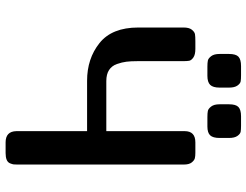

<svg xmlns="http://www.w3.org/2000/svg" viewBox="-120 -782 901 702"><g transform="rotate(90 331.0 -430.5)"><path d="M80.1 -484.9V-650.9Q80.1 -670.9 88.1 -680.9Q96.2 -690.9 104.5 -692.4Q112.8 -693.8 130.9 -693.8H158.2Q179.2 -693.8 189.7 -686.5Q200.2 -679.2 201.7 -671.1Q203.1 -663.1 203.1 -647.9V-481.9Q203.1 -458 205.1 -441.9Q207 -425.8 213.6 -407Q220.2 -388.2 235.6 -378.2Q251 -368.2 275.9 -368.2H459V-654.8Q459 -693.8 500 -693.8H538.1Q550.3 -693.8 558.1 -691.9Q565.9 -689.9 573.5 -680.4Q581.1 -670.9 581.1 -651.9V-43Q581.1 -34.2 580.6 -29.5Q580.1 -24.9 576.7 -16.4Q573.2 -7.8 563.7 -3.9Q554.2 0 539.1 0H500Q460 0 459 -39.1V-297.9H274.9Q193.8 -297.9 137 -343.3Q80.1 -388.7 80.1 -484.9ZM176.8 -782.2V-816.9Q176.8 -841.8 186.8 -851.3Q196.8 -860.8 221.2 -860.8H254.9Q269 -860.8 277.1 -859.4Q285.2 -857.9 292.5 -847.4Q299.8 -836.9 299.8 -816.9V-782.2Q299.8 -758.3 289.8 -748Q279.8 -737.8 256.8 -737.8H223.1Q209 -737.8 200.9 -739.5Q192.9 -741.2 184.8 -751.7Q176.8 -762.2 176.8 -782.2ZM360.8 -782.2V-816.9Q360.8 -841.8 370.8 -851.3Q380.9 -860.8 404.8 -860.8H439Q453.1 -860.8 461.2 -859.4Q469.2 -857.9 476.6 -847.4Q483.9 -836.9 483.9 -816.9V-782.2Q483.9 -758.3 474.4 -748Q464.8 -737.8 441.9 -737.8H407.2Q393.1 -737.8 385 -739.5Q377 -741.2 368.9 -751.7Q360.8 -762.2 360.8 -782.2Z"/></g></svg>

Font: CMU Sans Serif Demi Condensed
Style: DemiCondensed
Weight: 600
Width: 3
Version: Version 0.7.0